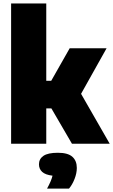

<svg xmlns="http://www.w3.org/2000/svg" viewBox="-20 -828 652 1106"><path d="M44 0V-808H246.5V-362.5H275L381.5 -550H594L447 -287.5L612 0H394.5L276 -203.5H246.5V0ZM251 258.5Q276 213 282.5 184Q241 179 222.8 162Q204.5 145 204.5 118.5Q204.5 87.5 230.2 69.8Q256 52 313.5 52Q371 52 396.8 75Q422.5 98 422.5 139.5Q422.5 169.5 409.5 202.8Q396.5 236 377.5 258.5Z"/></svg>

Font: Encode Sans SmCnd Black
Style: Regular
Weight: 900
Width: 4
Designer: Multiple Designers
Foundry: Impallari Type
Version: Version 3.002; ttfautohint (v1.8.3) -l 8 -r 50 -G 200 -x 14 